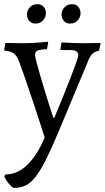

<svg xmlns="http://www.w3.org/2000/svg" viewBox="-29 -659 502 920"><path d="M36 241Q32 241 25 234Q18 227 10.5 217.5Q3 208 -2.5 198.5Q-8 189 -8 184L-3 177Q55 177 103 129.5Q151 82 185 0Q176 -29 164 -66Q152 -103 138.5 -143.5Q125 -184 111.5 -224.5Q98 -265 85 -302Q72 -339 61 -368Q51 -394 34.5 -404.5Q18 -415 -7 -416L-9 -420L-3 -453Q-3 -453 13 -453Q29 -453 49 -452.5Q69 -452 80 -452Q102 -452 123.5 -453Q145 -454 162 -455.5Q179 -457 189.5 -458Q200 -459 200 -459L202 -454L196 -423Q162 -422 150.5 -416.5Q139 -411 139 -397Q139 -388 145.5 -362.5Q152 -337 162 -303Q172 -269 183 -232.5Q194 -196 204 -164.5Q214 -133 220.5 -113.5Q227 -94 227 -94H231Q248 -135 268 -183.5Q288 -232 305.5 -277Q323 -322 334.5 -354Q346 -386 346 -393Q346 -407 337 -413Q328 -419 308 -419H262L260 -423L266 -456Q266 -456 281.5 -455Q297 -454 320.5 -453Q344 -452 368 -452Q386 -452 405.5 -452.5Q425 -453 439 -453Q453 -453 453 -453L446 -416Q424 -412 412.5 -400Q401 -388 390 -359L263 -55Q226 34 198 92Q170 150 145.5 183Q121 216 95 229Q69 242 36 241ZM307 -546Q287 -546 276.5 -559.5Q266 -573 266 -589Q266 -609 280 -624Q294 -639 316 -639Q336 -639 346.5 -626Q357 -613 357 -596Q357 -576 343 -561Q329 -546 307 -546ZM141 -546Q121 -546 110.5 -559.5Q100 -573 100 -589Q100 -609 114 -624Q128 -639 150 -639Q170 -639 180.5 -626Q191 -613 191 -596Q191 -576 177 -561Q163 -546 141 -546Z"/></svg>

Font: Alegreya
Style: Regular
Weight: 400
Designer: Juan Pablo del Peral
Foundry: Huerta Tipografica
Version: Version 2.009